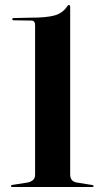

<svg xmlns="http://www.w3.org/2000/svg" viewBox="-20 -746 412 766"><path d="M35 -665Q29 -665 29 -670Q29 -674 35 -674L104.5 -675.5Q164 -675.5 196.2 -684Q228.5 -692.5 247 -719Q251 -726 254.5 -726Q260 -726 260 -718.5V-50Q260 -23 285 -18L347.5 -8Q353.5 -6.5 353.5 -4Q353.5 0 347.5 0H30Q23.5 0 23.5 -4.5Q23.5 -7 30.5 -8.5L91.5 -18Q104 -21 112 -28Q120 -35 120 -49.5V-645.5Q120 -664 105 -664Z"/></svg>

Font: Fraunces 144pt SemiBold
Style: Regular
Weight: 600
Version: Version 1.000;[0bf87f6ff]